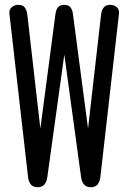

<svg xmlns="http://www.w3.org/2000/svg" viewBox="-20 -783 540 806"><path d="M137.7 2.9Q118.2 2.9 108.9 -9.3Q99.6 -21.5 97.7 -40L19.5 -725.6Q17.6 -743.2 29.3 -752.9Q41 -762.7 56.6 -762.7Q76.2 -762.7 84.5 -751Q92.8 -739.3 94.7 -721.7L149.4 -243.2L212.9 -724.6Q214.8 -741.2 223.1 -752Q231.4 -762.7 250 -762.7Q267.6 -762.7 275.9 -752Q284.2 -741.2 286.1 -724.6L349.6 -243.2L404.3 -721.7Q406.2 -739.3 415 -751Q423.8 -762.7 442.4 -762.7Q459 -762.7 470.2 -752.9Q481.4 -743.2 479.5 -725.6L401.4 -40Q399.4 -21.5 390.1 -9.3Q380.9 2.9 361.3 2.9Q341.8 2.9 332 -9.3Q322.3 -21.5 320.3 -40L250 -553.7L178.7 -40Q176.8 -21.5 167 -9.3Q157.2 2.9 137.7 2.9Z"/></svg>

Font: Kosugi Maru
Style: Regular
Weight: 400
Designer: MOTOYA
Version: Version 4.002